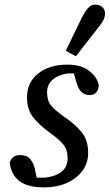

<svg xmlns="http://www.w3.org/2000/svg" viewBox="-20 -800 475 832"><path d="M170 12Q100 12 64 -15.5Q28 -43 22 -96Q27 -110 37.5 -119Q48 -128 67 -128Q97 -128 111.5 -110Q126 -92 131 -68L139 -30H174Q273 -42 273 -114Q273 -152 254 -174.5Q235 -197 197 -224Q149 -259 123 -292.5Q97 -326 97 -378Q97 -443 145.5 -481.5Q194 -520 272 -520Q331 -520 366 -493.5Q401 -467 408 -430Q407 -410 396.5 -399Q386 -388 369 -388Q348 -388 333.5 -401Q319 -414 311 -444L300 -482H275Q233 -476 208.5 -455Q184 -434 184 -400Q184 -364 201 -343Q218 -322 258 -294Q308 -260 335 -225.5Q362 -191 362 -138Q362 -93 337 -59.5Q312 -26 269 -7Q226 12 170 12ZM265 -580Q282 -616 300 -652Q318 -688 335 -724Q349 -751 362 -765.5Q375 -780 393 -780Q411 -780 423 -769.5Q435 -759 435 -742Q435 -729 429.5 -716Q424 -703 407 -682Q382 -651 358 -619.5Q334 -588 309 -556Z"/></svg>

Font: Source Serif 4 Caption
Style: Italic
Weight: 400
Italic angle: -12°
Designer: Frank Grießhammer
Foundry: Adobe Systems Incorporated
Version: Version 4.004;hotconv 1.0.117;makeotfexe 2.5.65602